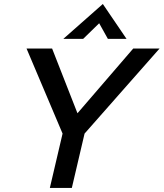

<svg xmlns="http://www.w3.org/2000/svg" viewBox="-20 -930 810 950"><path d="M293.5 -737.8 488.8 -910.2 606 -737.8H513.7L470.7 -814.9L391.6 -737.8ZM226.6 0 289.6 -269 111.3 -689.9H237.8L363.3 -369.6L639.2 -689.9H769.5L398.4 -269L335.4 0Z"/></svg>

Font: HK Grotesk SemiBold Italic
Style: Regular
Weight: 600
Italic angle: -13°
Designer: Alfredo Marco Pradil and Stefan Peev
Foundry: Hanken Design Co.
Version: Version 1.000;PS 001.000;hotconv 1.0.88;makeotf.lib2.5.64775